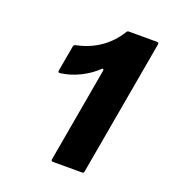

<svg xmlns="http://www.w3.org/2000/svg" viewBox="-137 -875 914 987"><g transform="rotate(20 320.0 -381.5)"><path d="M262 0Q257 0 254.5 -3Q252 -6 253 -11L344 -528V-532Q344 -537 340.5 -537.5Q337 -538 333 -534Q296 -498 245 -473Q194 -448 140 -441H138Q128 -441 130 -452L155 -593Q156 -600 164 -603Q312 -633 388 -756Q392 -763 400 -763H554Q559 -763 561.5 -760Q564 -757 563 -752L432 -9Q431 0 421 0Z"/></g></svg>

Font: Open Sauce Two Black Italic
Style: Regular
Weight: 900
Italic angle: -10°
Designer: Alfredo Marco Pradil
Foundry: Creative Sauce Fz LLC
Version: Version 1.477